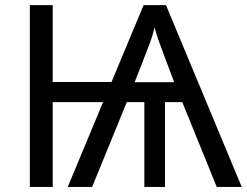

<svg xmlns="http://www.w3.org/2000/svg" viewBox="-20 -734 969 754"><path d="M631.8 -713.9 929.2 0H831.1L695.8 -333H627.9V0H546.9V-333H478L341.8 0H246.1L384.8 -333H187V0H97.2V-713.9H187V-412.1H418L543.9 -713.9ZM586.9 -626Q580.1 -596.2 569.1 -566.2Q558.1 -536.1 543.9 -501L508.8 -411.1H664.1L627.9 -506.8Q616.2 -538.1 605.7 -567.1Q595.2 -596.2 586.9 -626Z"/></svg>

Font: Kurinto Seri
Style: Regular
Weight: 400
Designer: Kurinto was developed by Clint Goss from a range of fonts that are compatible with the SIL Open Font License Version 1.1
Foundry: Clinton F. Goss
Version: Version 2.196; July 25, 2020